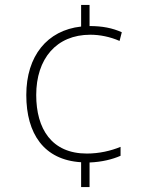

<svg xmlns="http://www.w3.org/2000/svg" viewBox="-20 -744 610 774"><path d="M341 -639V-724H307V-637C170 -622 86 -518 86 -361C86 -205 157 -99 307 -90V10H341V-89C392 -91 434 -102 466 -116V-152C427 -136 380 -125 330 -125C188 -125 126 -225 126 -361C126 -507 207 -604 344 -604C382 -604 423 -596 462 -579L471 -614C433 -631 393 -639 341 -639Z"/></svg>

Font: Noto Sans Georgian ExtraLight
Style: Regular
Weight: 200
Designer: Monotype Design Team, Akaki Razmadze
Foundry: Google LLC
Version: Version 2.005